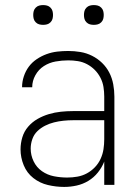

<svg xmlns="http://www.w3.org/2000/svg" viewBox="-20 -729 540 757"><path d="M233 8Q201 8 169 0.5Q137 -7 111.5 -27Q86 -47 73.5 -77.5Q61 -108 61 -140Q61 -164 68 -187.5Q75 -211 91 -229.5Q107 -248 128 -260Q149 -272 172.5 -279Q196 -286 220 -288.5Q244 -291 268 -291H391V-348Q391 -367 388 -386Q385 -405 376 -422.5Q367 -440 353.5 -453.5Q340 -467 323 -476Q306 -485 287 -488Q268 -491 249 -491Q224 -491 199 -486.5Q174 -482 153 -468.5Q132 -455 119.5 -432.5Q107 -410 107 -385H67Q67 -407 74 -428Q81 -449 93.5 -466Q106 -483 124.5 -495.5Q143 -508 163.5 -515.5Q184 -523 205.5 -525.5Q227 -528 249 -528Q273 -528 297 -524Q321 -520 343 -509Q365 -498 382.5 -481Q400 -464 411 -442.5Q422 -421 426.5 -396.5Q431 -372 431 -348V0H391V-92Q382 -69 366 -49Q350 -29 328.5 -16Q307 -3 282.5 2.5Q258 8 233 8ZM245 -29Q265 -29 285 -32.5Q305 -36 322.5 -45.5Q340 -55 354 -69.5Q368 -84 376.5 -102.5Q385 -121 388 -140.5Q391 -160 391 -180V-255H268Q249 -255 230 -253Q211 -251 193 -246.5Q175 -242 158 -233.5Q141 -225 127.5 -212Q114 -199 107.5 -180.5Q101 -162 101 -143Q101 -117 112.5 -93Q124 -69 145.5 -54Q167 -39 193 -34Q219 -29 245 -29ZM350 -631Q342 -631 334.5 -633Q327 -635 321 -641Q315 -647 313 -654.5Q311 -662 311 -670Q311 -678 313 -685.5Q315 -693 321 -699Q327 -705 334.5 -707Q342 -709 350 -709Q358 -709 365.5 -707Q373 -705 379 -699Q385 -693 387 -685.5Q389 -678 389 -670Q389 -662 387 -654.5Q385 -647 379 -641Q373 -635 365.5 -633Q358 -631 350 -631ZM150 -631Q142 -631 134.5 -633Q127 -635 121 -641Q115 -647 113 -654.5Q111 -662 111 -670Q111 -678 113 -685.5Q115 -693 121 -699Q127 -705 134.5 -707Q142 -709 150 -709Q158 -709 165.5 -707Q173 -705 179 -699Q185 -693 187 -685.5Q189 -678 189 -670Q189 -662 187 -654.5Q185 -647 179 -641Q173 -635 165.5 -633Q158 -631 150 -631Z"/></svg>

Font: Iosevka Extralight
Style: Regular
Weight: 200
Monospace: yes
Designer: Belleve Invis
Foundry: Belleve Invis
Version: Version 32.0.1; ttfautohint (v1.8.4)